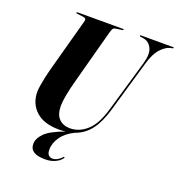

<svg xmlns="http://www.w3.org/2000/svg" viewBox="-158 -830 1086 1170"><g transform="rotate(20 385.0 -245.0)"><path d="M531.5 -215 628.5 -547.5Q647 -613.5 629 -648.2Q611 -683 576 -688.5L556.5 -691.5Q550 -692 550 -696Q550 -700 556.5 -700H764Q769.5 -700 769.5 -697Q769.5 -693.5 763 -692L748.5 -689Q718.5 -681 688.5 -648Q658.5 -615 639 -546.5L542.5 -214.5Q517.5 -127.5 478.8 -76.8Q440 -26 382 -5.5Q327 20 298 60.5Q269 101 269 143.5Q268.5 167.5 278.5 178.8Q288.5 190 304.5 190Q321 190 337 181Q353 172 363.5 159.5Q368 154.5 372 156.5Q374 158.5 369.5 165Q356 184 328.2 196.8Q300.5 209.5 263.5 209.5Q164.5 209.5 165 145.5Q165 110 198.8 75.5Q232.5 41 324.5 7.5Q304 10 281 10Q183 10 131 -38.2Q79 -86.5 79.5 -163Q79.5 -177.5 83.5 -203Q87.5 -228.5 93.8 -257.2Q100 -286 106.5 -310.5L203 -665Q208 -683 187 -686L145 -691.5Q138.5 -692.5 138.5 -696Q138.5 -700 145 -700H439Q444.5 -700 444.5 -697Q444.5 -693 438 -692L393 -685.5Q384 -684 379.5 -677.5Q375 -671 369.5 -652L278 -312Q259.5 -245 251.8 -201.8Q244 -158.5 243.5 -131Q243.5 -74 270.5 -47Q297.5 -20 342 -20Q401.5 -20 451.5 -64.8Q501.5 -109.5 531.5 -215Z"/></g></svg>

Font: Fraunces 144pt
Style: Bold Italic
Weight: 700
Italic angle: -16°
Version: Version 1.000;[b76b70a41]